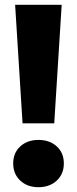

<svg xmlns="http://www.w3.org/2000/svg" viewBox="-20 -770 320 800"><path d="M43 -750H237L206 -256H74ZM140 10Q94 10 64.5 -17.5Q35 -45 35 -89Q35 -133 64.5 -160Q94 -187 140 -187Q187 -187 216.5 -160Q246 -133 246 -89Q246 -45 216.5 -17.5Q187 10 140 10Z"/></svg>

Font: Unbounded SemiBold
Style: Regular
Weight: 600
Designer: Luke Prowse, Jean-Baptiste Morizot, Fátima Lázaro, Florian Runge
Foundry: NaN
Version: Version 1.700